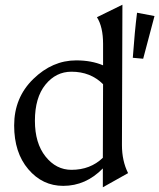

<svg xmlns="http://www.w3.org/2000/svg" viewBox="-20 -776 675 814"><path d="M497 -161Q497 -94 523 -42L416 18V-62Q344 12 248 12Q160 12 100 -58.5Q40 -129 40 -244Q40 -362 121 -441Q202 -520 303 -520Q368 -520 417 -499V-590Q417 -662 391 -703L499 -756ZM128 -264Q128 -169 173 -112.5Q218 -56 283 -56Q363 -56 416 -107L417 -419Q364 -472 283 -472Q217 -472 172.5 -417Q128 -362 128 -264ZM543 -531Q551 -643 561 -722L635 -708L587 -527Z"/></svg>

Font: Coconat
Style: Regular
Weight: 400
Designer: Sara Lavazza
Foundry: Collletttivo
Version: Version 1.000;Glyphs 3.2 (3217)